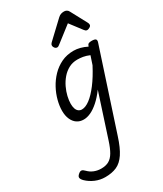

<svg xmlns="http://www.w3.org/2000/svg" viewBox="-436 -955 1353 1589"><g transform="rotate(-30 240.5 -160.5)"><path d="M75 519Q26 519 -18.5 500Q-63 481 -96 449Q-115 430 -116.5 415Q-118 400 -98 384Q-82 370 -69 372.5Q-56 375 -41 391Q-17 416 14.5 428.5Q46 441 81 441Q125 441 154.5 424.5Q184 408 206 371Q228 334 248 272L382 -140Q342 -86 302.5 -51Q263 -16 227 0.5Q191 17 159 17Q122 17 95 -1.5Q68 -20 53 -54.5Q38 -89 38 -135Q38 -181 51.5 -233Q65 -285 92 -335.5Q119 -386 159 -427.5Q199 -469 251 -494Q303 -519 368 -519Q398 -519 430.5 -510.5Q463 -502 494 -486L495 -489Q500 -505 510 -510Q520 -515 538 -515Q569 -515 577.5 -505.5Q586 -496 579 -476L333 275Q302 372 266.5 425Q231 478 185 498.5Q139 519 75 519ZM187 -63Q222 -63 264 -94.5Q306 -126 352.5 -187Q399 -248 445 -336L472 -417Q439 -431 411.5 -435.5Q384 -440 359 -440Q313 -440 276.5 -420.5Q240 -401 212 -368.5Q184 -336 165.5 -297Q147 -258 138 -219.5Q129 -181 129 -150Q129 -123 135.5 -103.5Q142 -84 155.5 -73.5Q169 -63 187 -63ZM267 -610Q254 -610 244.5 -621Q235 -632 235 -644Q235 -653 239 -659Q243 -665 247 -669L405 -818Q419 -831 433 -835.5Q447 -840 463 -840Q476 -840 487.5 -833.5Q499 -827 505 -814L587 -661Q591 -654 592 -649Q593 -644 593 -639Q593 -627 578.5 -618.5Q564 -610 554 -610Q544 -610 538.5 -615Q533 -620 528 -626L442 -739L295 -625Q289 -621 282 -615.5Q275 -610 267 -610Z"/></g></svg>

Font: Playwrite AU TAS
Style: Regular
Weight: 400
Designer: Veronika Burian, José Scaglione
Foundry: TypeTogether
Version: Version 1.002